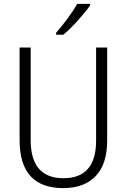

<svg xmlns="http://www.w3.org/2000/svg" viewBox="-20 -959 653 989"><path d="M532 -714H475V-235Q475 -41 307 -41Q138 -41 138 -238V-714H81V-237Q81 10 306 10Q412 10 472 -51Q532 -112 532 -236ZM444 -939H378Q335 -866 269 -790V-780H306Q340 -808 381 -853.5Q422 -899 444 -931Z"/></svg>

Font: Noto Sans UI SemiCondensed Light
Style: Regular
Weight: 300
Width: 4
Designer: Monotype Design Team
Foundry: Monotype Imaging Inc.
Version: Version 1.901